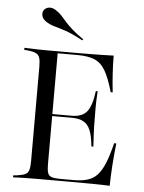

<svg xmlns="http://www.w3.org/2000/svg" viewBox="-54 -800 634 843"><g transform="rotate(5 263.5 -378.5)"><path d="M137.1 -2.4Q115.3 -2.4 96 -2Q76.6 -1.6 61.3 -1.2Q46 -0.8 35.5 0V-8.9L52.4 -10.5Q75.8 -13.7 87.9 -19.4Q100 -25 104 -38.7Q108.1 -52.4 108.1 -78.2V-492.7Q108.1 -519.4 104 -532.7Q100 -546 87.9 -552Q75.8 -558.1 52.4 -560.5L35.5 -562.1V-571Q46 -571 61.3 -570.2Q76.6 -569.4 96 -569Q115.3 -568.5 137.1 -568.5H146.8H283.9Q335.5 -568.5 370.2 -569.4Q404.8 -570.2 429 -571Q429 -532.3 431.5 -492.3Q433.9 -452.4 438.7 -409.7H429.8Q412.9 -470.2 394 -502.8Q375 -535.5 346 -547.6Q316.9 -559.7 270.2 -559.7H183.1V-69.4Q183.1 -45.2 187.5 -32.3Q191.9 -19.4 205.6 -15.3Q219.4 -11.3 245.2 -11.3H301.6Q337.1 -11.3 362.5 -19Q387.9 -26.6 405.6 -46Q423.4 -65.3 437.5 -100Q451.6 -134.7 464.5 -187.9H474.2Q468.5 -138.7 465.3 -91.9Q462.1 -45.2 461.3 0Q430.6 -1.6 386.3 -2Q341.9 -2.4 276.6 -2.4H146.8ZM158.9 -283.1V-291.9H325.8V-283.1ZM366.1 -165.3Q362.1 -210.5 351.6 -235.9Q341.1 -261.3 321.4 -272.2Q301.6 -283.1 268.5 -283.1V-291.9Q314.5 -291.9 335.5 -318.1Q356.5 -344.4 364.5 -408.9H372.6Q369.4 -359.7 369.8 -333.9Q370.2 -308.1 370.2 -287.1Q370.2 -268.5 370.6 -251.2Q371 -233.9 372.2 -213.3Q373.4 -192.7 375 -165.3ZM285.5 -625.8Q238.7 -650.8 209.3 -660.9Q179.8 -671 160.9 -675.8Q141.9 -680.6 123.4 -691.9Q106.5 -702.4 102.4 -716.5Q98.4 -730.6 104.8 -741.9Q112.1 -753.2 126.6 -756Q141.1 -758.9 158.9 -747.6Q175 -737.1 185.1 -725.8Q195.2 -714.5 206.9 -701.2Q218.5 -687.9 237.1 -671Q255.6 -654 289.5 -630.6Z"/></g></svg>

Font: Playfair 144pt SemiCondensed Light
Style: Regular
Weight: 300
Width: 4
Designer: Claus Eggers Sørensen
Foundry: Claus Eggers Sørensen
Version: Version 2.203